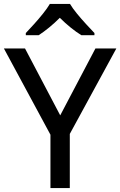

<svg xmlns="http://www.w3.org/2000/svg" viewBox="-20 -962 615 982"><path d="M288 -372 468 -714H575L337 -277V0H238V-273L0 -714H108ZM338 -942Q351 -920 373.5 -892.5Q396 -865 420.5 -838.5Q445 -812 463 -793V-782H396Q370 -798 341.5 -821Q313 -844 286 -871Q259 -844 231.5 -821.5Q204 -799 178 -782H112V-793Q131 -813 154.5 -839Q178 -865 200 -892.5Q222 -920 235 -942Z"/></svg>

Font: Noto Sans Sundanese Medium
Style: Regular
Weight: 500
Version: Version 2.003